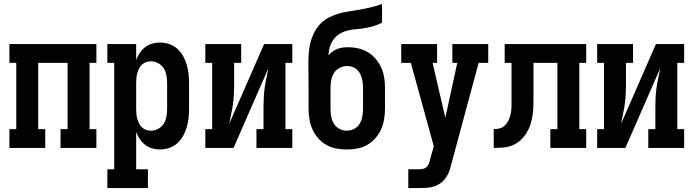

<svg xmlns="http://www.w3.org/2000/svg" viewBox="-20 -755 3540 980"><path d="M28 0V-96H63V-434H28V-530H472V-434H437V-96H472V0H289V-96H325V-434H175V-96H211V0Z M528 205V109H563V-434H528V-530H675V-449Q682 -468 693.5 -485Q705 -502 721 -514.5Q737 -527 757 -532.5Q777 -538 797 -538Q821 -538 844 -530Q867 -522 885 -506Q903 -490 914.5 -469Q926 -448 933 -425Q940 -402 942.5 -378Q945 -354 945 -330V-200Q945 -176 942.5 -152Q940 -128 933 -105Q926 -82 914.5 -61Q903 -40 885 -24Q867 -8 844 0Q821 8 797 8Q777 8 757 2.5Q737 -3 721 -15.5Q705 -28 693.5 -45Q682 -62 675 -81V109H735V205ZM751 -88Q771 -88 788.5 -98Q806 -108 816 -124.5Q826 -141 829.5 -160.5Q833 -180 833 -200V-330Q833 -350 829.5 -369.5Q826 -389 816 -405.5Q806 -422 788.5 -432Q771 -442 751 -442Q738 -442 726 -438Q714 -434 704.5 -425Q695 -416 689.5 -404.5Q684 -393 680.5 -380.5Q677 -368 676 -355.5Q675 -343 675 -330V-200Q675 -187 676 -174.5Q677 -162 680.5 -149.5Q684 -137 689.5 -125.5Q695 -114 704.5 -105Q714 -96 726 -92Q738 -88 751 -88Z M1028 0V-96H1063V-434H1028V-530H1211V-434H1175V-318Q1175 -293 1173.5 -268.5Q1172 -244 1168.5 -219.5Q1165 -195 1159.5 -171Q1154 -147 1150 -123L1328 -530H1472V-434H1437V-96H1472V0H1289V-96H1325V-212Q1325 -237 1326.5 -261.5Q1328 -286 1331.5 -310.5Q1335 -335 1340.5 -359Q1346 -383 1350 -407L1172 0Z M1750 8Q1723 8 1696 3Q1669 -2 1645.5 -15.5Q1622 -29 1604 -49.5Q1586 -70 1575 -94.5Q1564 -119 1559.5 -146Q1555 -173 1555 -200V-306Q1555 -337 1554.5 -368Q1554 -399 1554 -430Q1554 -457 1556 -485Q1558 -513 1565 -539.5Q1572 -566 1585 -591Q1598 -616 1617.5 -635.5Q1637 -655 1662 -667.5Q1687 -680 1714 -687Q1741 -694 1768 -698Q1795 -702 1822.5 -707Q1850 -712 1877 -718.5Q1904 -725 1930 -735V-639Q1910 -629 1888.5 -622.5Q1867 -616 1845.5 -612Q1824 -608 1801.5 -606.5Q1779 -605 1757.5 -600Q1736 -595 1716.5 -584Q1697 -573 1683.5 -555Q1670 -537 1663.5 -515.5Q1657 -494 1657 -472Q1666 -483 1677 -491.5Q1688 -500 1701 -505Q1714 -510 1728 -512Q1742 -514 1756 -514Q1783 -514 1809 -508Q1835 -502 1857.5 -488.5Q1880 -475 1897.5 -454.5Q1915 -434 1926 -409.5Q1937 -385 1941 -359Q1945 -333 1945 -306V-200Q1945 -173 1940.5 -146Q1936 -119 1925 -94.5Q1914 -70 1896 -49.5Q1878 -29 1854.5 -15.5Q1831 -2 1804 3Q1777 8 1750 8ZM1750 -88Q1770 -88 1788 -97.5Q1806 -107 1816 -124Q1826 -141 1829.5 -160.5Q1833 -180 1833 -200V-306Q1833 -319 1831.5 -332Q1830 -345 1826.5 -357.5Q1823 -370 1816.5 -381.5Q1810 -393 1800 -401.5Q1790 -410 1777.5 -414Q1765 -418 1752 -418Q1732 -418 1713.5 -408.5Q1695 -399 1684.5 -382Q1674 -365 1670.5 -345.5Q1667 -326 1667 -306V-200Q1667 -180 1670.5 -160.5Q1674 -141 1684 -124Q1694 -107 1712 -97.5Q1730 -88 1750 -88Z M2064 205V109H2121Q2131 109 2141 106.5Q2151 104 2158.5 96.5Q2166 89 2169.5 79.5Q2173 70 2175 60L2194 -9L2077 -434H2028V-530H2211V-434H2188L2253 -154L2314 -434H2289V-530H2472V-434H2423L2283 85Q2279 102 2273.5 118Q2268 134 2258 148Q2248 165 2232.5 177Q2217 189 2198.5 195.5Q2180 202 2160.5 203.5Q2141 205 2121 205Z M2500 0V-96Q2513 -96 2526.5 -98.5Q2540 -101 2550.5 -109Q2561 -117 2568.5 -128.5Q2576 -140 2580.5 -152.5Q2585 -165 2587.5 -178Q2590 -191 2590.5 -204.5Q2591 -218 2591 -231.5Q2591 -245 2591 -258Q2591 -259 2591 -260.5Q2591 -262 2591 -263V-434H2556V-530H2972V-434H2937V-96H2972V0H2789V-96H2825V-434H2703V-264Q2703 -240 2702.5 -215.5Q2702 -191 2698.5 -167Q2695 -143 2687.5 -120Q2680 -97 2667 -76Q2654 -55 2636 -38.5Q2618 -22 2595.5 -13Q2573 -4 2548.5 -2Q2524 0 2500 0Z M3028 0V-96H3063V-434H3028V-530H3211V-434H3175V-318Q3175 -293 3173.5 -268.5Q3172 -244 3168.5 -219.5Q3165 -195 3159.5 -171Q3154 -147 3150 -123L3328 -530H3472V-434H3437V-96H3472V0H3289V-96H3325V-212Q3325 -237 3326.5 -261.5Q3328 -286 3331.5 -310.5Q3335 -335 3340.5 -359Q3346 -383 3350 -407L3172 0Z"/></svg>

Font: Iosevka Slab
Style: Bold
Weight: 700
Monospace: yes
Designer: Belleve Invis
Foundry: Belleve Invis
Version: Version 11.1.1; ttfautohint (v1.8.3)